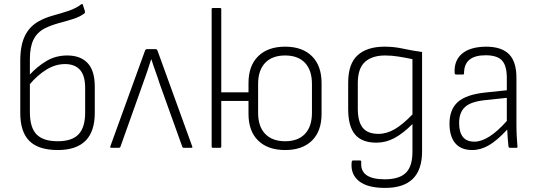

<svg xmlns="http://www.w3.org/2000/svg" viewBox="-20 -722 2624 938"><path d="M262 11Q169 11 124 -33Q79 -77 79 -170V-425Q79 -501 102 -547.5Q125 -594 171 -619Q202 -636 240.5 -646.5Q279 -657 315 -669Q351 -681 377 -701Q383 -705 385 -698L395 -667Q396 -661 393 -657Q371 -640 338 -629.5Q305 -619 269 -609.5Q233 -600 200 -584Q162 -565 144 -529Q126 -493 126 -434V-358Q162 -397 207 -424Q252 -451 309 -451Q373 -451 408 -414Q443 -377 443 -299V-170Q443 11 262 11ZM126 -174Q126 -99 158.5 -65.5Q191 -32 262 -32Q332 -32 364 -66Q396 -100 396 -172V-292Q396 -353 370.5 -381Q345 -409 298 -409Q251 -409 207 -382Q163 -355 126 -311Z M524 0Q516 0 519 -7L689 -476Q692 -482 699 -482H739Q746 -482 749 -476L919 -7Q922 0 915 0H877Q872 0 871 -4L760 -313Q751 -342 740 -372Q729 -402 720 -431H718Q709 -401 698.5 -371Q688 -341 677 -310L568 -4Q566 0 561 0Z M1020 0Q1014 0 1014 -6V-677Q1014 -683 1020 -683H1055Q1061 -683 1061 -677V-271H1194V-316Q1194 -401 1241.5 -447.5Q1289 -494 1373 -494Q1457 -494 1504 -447.5Q1551 -401 1551 -316V-166Q1551 -81 1504 -35Q1457 11 1373 11Q1289 11 1241.5 -35Q1194 -81 1194 -166V-229H1061V-6Q1061 0 1055 0ZM1373 -32Q1436 -32 1470 -68Q1504 -104 1504 -171V-312Q1504 -379 1470 -415Q1436 -451 1373 -451Q1310 -451 1275.5 -415Q1241 -379 1241 -312V-171Q1241 -104 1275.5 -68Q1310 -32 1373 -32Z M1860 196Q1775 196 1733.5 162.5Q1692 129 1698 71Q1698 62 1705 62H1739Q1745 62 1745 70Q1737 154 1860 154Q1930 154 1962.5 122.5Q1995 91 1995 19V-116Q1949 -70 1907 -47.5Q1865 -25 1819 -25Q1748 -25 1714.5 -65Q1681 -105 1681 -189V-318Q1681 -410 1727 -452Q1773 -494 1859 -494Q1905 -494 1948 -484.5Q1991 -475 2042 -468V18Q2042 197 1860 196ZM1829 -68Q1869 -68 1908.5 -91Q1948 -114 1995 -163V-433Q1962 -440 1928 -445.5Q1894 -451 1862 -451Q1798 -451 1763 -419.5Q1728 -388 1728 -316V-192Q1728 -128 1752 -98Q1776 -68 1829 -68Z M2287 11Q2232 11 2204 -22.5Q2176 -56 2176 -118Q2176 -187 2216.5 -223.5Q2257 -260 2351 -270L2456 -281V-341Q2456 -401 2432.5 -426.5Q2409 -452 2352 -452Q2247 -452 2247 -364Q2247 -358 2242 -358H2207Q2202 -358 2201 -367Q2198 -426 2237 -459.5Q2276 -493 2354 -494Q2430 -494 2466.5 -457.5Q2503 -421 2503 -342V-115Q2503 -83 2504.5 -56.5Q2506 -30 2508 -6Q2509 0 2503 0H2471Q2465 0 2464 -7Q2462 -24 2460.5 -46Q2459 -68 2458 -89Q2408 -35 2368 -12Q2328 11 2287 11ZM2223 -121Q2223 -77 2241 -53.5Q2259 -30 2298 -30Q2366 -30 2456 -131V-244L2352 -233Q2281 -226 2252 -199.5Q2223 -173 2223 -121Z"/></svg>

Font: Sofia Sans Semi Condensed Light
Style: Regular
Weight: 300
Designer: Botio Nikoltchev, Ani Petrova
Foundry: lettersoup
Version: Version 4.100; ttfautohint (v1.8.4.7-5d5b)